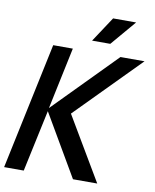

<svg xmlns="http://www.w3.org/2000/svg" viewBox="-114 -987 857 1060"><g transform="rotate(10 314.0 -456.5)"><path d="M-17 0 133 -710H243L170 -364L510 -710H645L295 -355L505 0H369L167 -346L93 0ZM340 -772 433 -913H562L442 -772Z"/></g></svg>

Font: Geist Mono SemiBold
Style: Italic
Weight: 600
Italic angle: -12°
Monospace: yes
Designer: Basement.studio, Andrés Briganti, Mateo Zaragoza
Foundry: Basement.studio, Vercel, Andrés Briganti, Guido Ferreyra, Mateo Zaragoza
Version: Version 1.500; ttfautohint (v1.8.4.7-5d5b)